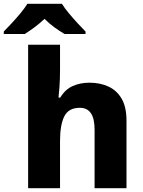

<svg xmlns="http://www.w3.org/2000/svg" viewBox="-77 -997 760 1017"><path d="M241 -627Q241 -577 238 -537.5Q235 -498 233 -480H242Q268 -523 307.5 -541Q347 -559 397 -559Q454 -559 498.5 -538Q543 -517 568 -473Q593 -429 593 -358V0H424V-311Q424 -426 346 -426Q286 -426 263.5 -380.5Q241 -335 241 -251V0H72V-760H241ZM251 -977Q265 -954 288 -926.5Q311 -899 334.5 -873.5Q358 -848 376 -830V-817H265Q239 -832 211.5 -852Q184 -872 159 -897Q132 -872 106.5 -853Q81 -834 54 -817H-57V-830Q-38 -849 -14.5 -874.5Q9 -900 31.5 -927Q54 -954 68 -977Z"/></svg>

Font: Noto Sans ExtraBold
Style: Regular
Weight: 800
Designer: Monotype Design Team
Foundry: Monotype Imaging Inc.
Version: Version 2.007